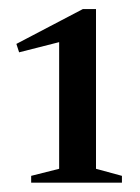

<svg xmlns="http://www.w3.org/2000/svg" viewBox="-20 -709 307 422"><path d="M110 -338V-651L140 -624L22 -594L16 -612.5L162 -689H191V-338L248 -322.5V-307.5H48.5V-322.5Z"/></svg>

Font: Newsreader 36pt Medium
Style: Regular
Weight: 500
Designer: Hugues Gentile
Foundry: Production Type
Version: Version 1.003